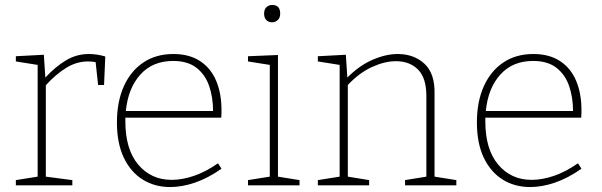

<svg xmlns="http://www.w3.org/2000/svg" viewBox="-20 -748 2430 775"><path d="M44 0V-21L132 -35V-486L44 -500V-521L157 -527L163 -435Q204 -479 246.5 -504.5Q289 -530 339 -530Q371 -530 405 -520L400 -405H376L366 -497Q353 -500 335 -500Q289 -500 247 -474Q205 -448 165 -404V-35L272 -21V0Z M667 7Q604 7 555.5 -23.5Q507 -54 479.5 -112Q452 -170 452 -254Q452 -338 480 -400Q508 -462 559 -496Q610 -530 680 -530Q744 -530 787.5 -501.5Q831 -473 852.5 -422Q874 -371 874 -305Q874 -299 874 -291.5Q874 -284 873 -273H486Q486 -266 486 -258Q486 -145 538 -83.5Q590 -22 673 -22Q715 -22 762.5 -38Q810 -54 860 -89L874 -67Q820 -29 767.5 -11Q715 7 667 7ZM679 -502Q596 -502 546.5 -447Q497 -392 488 -300H840Q840 -354 824.5 -400Q809 -446 773.5 -474Q738 -502 679 -502Z M1189 -21V0H981V-21L1069 -35V-486L981 -500V-521L1102 -526V-35ZM1078 -658Q1064 -658 1055 -667Q1046 -676 1046 -693Q1046 -710 1055.5 -719Q1065 -728 1079 -728Q1111 -728 1111 -693Q1111 -676 1101 -667Q1091 -658 1078 -658Z M1263 0V-21L1351 -35V-486L1263 -500V-521L1376 -527L1382 -435Q1431 -484 1484.5 -507Q1538 -530 1585 -530Q1651 -530 1693.5 -490.5Q1736 -451 1734 -369V-35L1822 -21V0H1615V-21L1701 -35V-361Q1701 -433 1667.5 -467Q1634 -501 1578 -501Q1533 -501 1481.5 -477.5Q1430 -454 1384 -405V-35L1470 -21V0Z M2120 7Q2057 7 2008.5 -23.5Q1960 -54 1932.5 -112Q1905 -170 1905 -254Q1905 -338 1933 -400Q1961 -462 2012 -496Q2063 -530 2133 -530Q2197 -530 2240.5 -501.5Q2284 -473 2305.5 -422Q2327 -371 2327 -305Q2327 -299 2327 -291.5Q2327 -284 2326 -273H1939Q1939 -266 1939 -258Q1939 -145 1991 -83.5Q2043 -22 2126 -22Q2168 -22 2215.5 -38Q2263 -54 2313 -89L2327 -67Q2273 -29 2220.5 -11Q2168 7 2120 7ZM2132 -502Q2049 -502 1999.5 -447Q1950 -392 1941 -300H2293Q2293 -354 2277.5 -400Q2262 -446 2226.5 -474Q2191 -502 2132 -502Z"/></svg>

Font: Bitter ExtraLight
Style: Regular
Weight: 200
Designer: Sol Matas, and Bitter project Authors
Foundry: Sol Matas
Version: Version 2.001